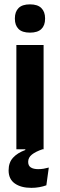

<svg xmlns="http://www.w3.org/2000/svg" viewBox="-20 -702 282 903"><path d="M57 0V-490.5H185V0ZM121 -548.5Q84.5 -548.5 67.2 -565.8Q50 -583 50 -613.5V-616Q50 -646.5 67.2 -664Q84.5 -681.5 121 -681.5Q157 -681.5 174.5 -664Q192 -646.5 192 -616V-613.5Q192 -582.5 174.5 -565.5Q157 -548.5 121 -548.5ZM127.5 181.5Q79 181.5 49.8 161Q20.5 140.5 20.5 99.5V99Q20.5 62.5 41.2 39.8Q62 17 99 3.5V-8L180 -8.5V0Q147.5 11 130 25Q112.5 39 112.5 59V59.5Q112.5 77.5 125 85.5Q137.5 93.5 159.5 93.5Q173 93.5 185 91.5Q197 89.5 209.5 86L198 169.5Q183 175 165.2 178.2Q147.5 181.5 127.5 181.5Z"/></svg>

Font: Anek Latin Medium SemiBold
Style: Regular
Weight: 600
Version: Version 1.003